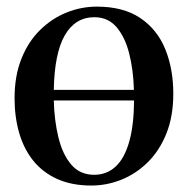

<svg xmlns="http://www.w3.org/2000/svg" viewBox="-20 -549 568 580"><path d="M256 11.5Q196.5 11.5 152.5 -8.5Q108.5 -28.5 80 -64.2Q51.5 -100 37.8 -148Q24 -196 24 -252Q24 -320 44.8 -371.8Q65.5 -423.5 101.2 -458.5Q137 -493.5 181.2 -511.2Q225.5 -529 272.5 -529Q352.5 -529 403.8 -494.5Q455 -460 479.2 -400.5Q503.5 -341 503.5 -266Q503.5 -198 482.8 -146Q462 -94 426.5 -59Q391 -24 346.8 -6.2Q302.5 11.5 256 11.5ZM264.5 -21Q302.5 -21 329.2 -45.8Q356 -70.5 370.2 -120.5Q384.5 -170.5 385 -245.5H142.5Q144 -185 156.5 -133.8Q169 -82.5 195.2 -51.8Q221.5 -21 264.5 -21ZM142.5 -277.5H384.5Q383 -336.5 370.5 -386.5Q358 -436.5 332.2 -466.8Q306.5 -497 265 -497Q207.5 -497 176 -442.8Q144.5 -388.5 142.5 -277.5Z"/></svg>

Font: Merriweather 120pt Medium
Style: Regular
Weight: 500
Version: Version 2.100